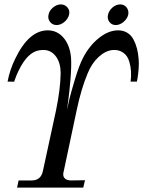

<svg xmlns="http://www.w3.org/2000/svg" viewBox="-20 -847 653 867"><path d="M606 -581.1Q607.9 -562 606 -536.1Q604 -510.3 601.1 -494.1L598.1 -478Q598.6 -478.5 591.6 -478.5Q584.5 -478.5 577.1 -478.5L569.8 -478Q576.2 -527.8 564 -567.9Q556.6 -595.2 536.1 -609.4Q515.6 -623.5 488.8 -621.1Q456.1 -618.2 425.3 -589.8Q394.5 -561.5 376 -516.1Q346.7 -446.8 326.2 -349.1L268.1 -75.2Q261.7 -54.2 271 -43.2Q280.3 -32.2 300.8 -32.2L363.8 -33.2L356 0H57.1L64 -32.2H123Q165 -32.2 173.8 -75.2L232.9 -348.1Q252.9 -445.3 253.9 -516.1Q253.9 -561.5 233.9 -590.1Q213.9 -618.7 182.1 -621.1Q152.3 -623 129.6 -609.9Q106.9 -596.7 86.9 -567.9Q74.7 -550.3 64 -527.8Q53.2 -505.4 48.8 -491.7L43.9 -478Q15.1 -479 14.2 -478Q23.9 -531.2 48.8 -582Q110.4 -710 195.8 -710Q238.3 -710 267.1 -676.3Q295.9 -642.6 300.8 -585.9Q303.2 -552.2 298.6 -493.2Q293.9 -434.1 288.1 -392.1L282.2 -350.1Q286.1 -368.2 292.7 -396.7Q299.3 -425.3 318.4 -488.8Q337.4 -552.2 355 -585.9Q384.3 -642.1 427.5 -676Q470.7 -710 513.2 -710Q536.6 -710 554.4 -699.2Q572.3 -688.5 582.5 -669.2Q592.8 -649.9 598.4 -628.4Q604 -606.9 606 -581.1ZM559.1 -780.8Q554.7 -762.2 537.8 -748Q521 -733.9 502.9 -733.9Q484.4 -733.9 473.9 -748Q463.4 -762.2 467.8 -780.8Q472.2 -799.8 488.3 -813.5Q504.4 -827.1 522.9 -827.1Q541 -827.1 551.8 -813.2Q562.5 -799.3 559.1 -780.8ZM235.8 -733.9Q217.3 -733.9 206.1 -748Q194.8 -762.2 199.2 -780.8Q202.6 -799.3 219.5 -813.2Q236.3 -827.1 254.9 -827.1Q272.9 -827.1 284.7 -813.2Q296.4 -799.3 292 -780.8Q287.6 -762.2 270.8 -748Q253.9 -733.9 235.8 -733.9Z"/></svg>

Font: GFS Olga
Style: Regular
Weight: 400
Designer: George Matthiopoulos
Foundry: George Matthiopoulos
Version: Version 1.0